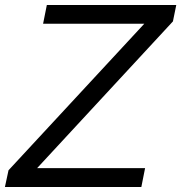

<svg xmlns="http://www.w3.org/2000/svg" viewBox="-42 -749 726 769"><path d="M-22.3 0 -7.9 -67 535.9 -653.9H130.6L145.6 -729H664L650.6 -663.3L106.7 -75.6H539.1L524.1 0Z"/></svg>

Font: Mona Sans
Style: Italic
Weight: 200
Italic angle: -11.6951°
Designer: Deni Anggara
Foundry: GitHub
Version: Version 2.000